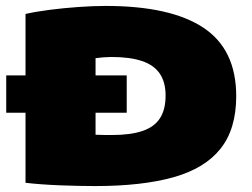

<svg xmlns="http://www.w3.org/2000/svg" viewBox="-20 -621 848 647"><path d="M1 -241V-367H407V-241ZM300 6Q247.5 6 182.8 3.5Q118 1 66 -5V-574Q101.5 -582 148.5 -588Q195.5 -594 244.8 -597.5Q294 -601 336 -601Q554.5 -601 665.2 -527.8Q776 -454.5 776 -297Q776 -186.5 723.2 -120Q670.5 -53.5 564.8 -23.8Q459 6 300 6ZM356 -166Q420.5 -166 460.5 -179.8Q500.5 -193.5 519.2 -222.8Q538 -252 538 -299Q538 -344.5 518.2 -373.2Q498.5 -402 458 -415.5Q417.5 -429 355 -429Q344 -429 328 -427.8Q312 -426.5 302 -425V-167Q315.5 -166.5 328.8 -166.2Q342 -166 356 -166Z"/></svg>

Font: Encode Sans SC Expanded Black
Style: Regular
Weight: 900
Width: 7
Designer: Multiple Designers
Foundry: Impallari Type
Version: Version 3.002